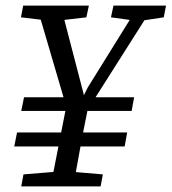

<svg xmlns="http://www.w3.org/2000/svg" viewBox="-20 -667 614 687"><path d="M31 -143 41 -193H435L426 -143ZM56 0 64 -43 198 -54H219L348 -43L340 0ZM56 -270 66 -319H460L451 -270ZM161 0 222 -311H301Q288 -247 279 -201.5Q270 -156 264 -121Q258 -86 252.5 -57.5Q247 -29 242 0ZM164 -592 55 -605 63 -647H298L289 -605L177 -592ZM229 -245 111 -647H197L281 -324H279L294 -354L476 -647H530L275 -245ZM471 -592 377 -605 386 -647H574L566 -605L480 -592Z"/></svg>

Font: Source Serif 4 18pt
Style: Italic
Weight: 400
Italic angle: -12°
Designer: Frank Grießhammer
Foundry: Adobe Systems Incorporated
Version: Version 4.004;hotconv 1.0.116;makeotfexe 2.5.65601